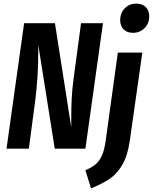

<svg xmlns="http://www.w3.org/2000/svg" viewBox="-20 -820 843 1059"><path d="M451 0H282L191 -573V-529Q191 -402 175 -270L139 0H16L113 -692H283L373 -118V-167Q373 -228 375.5 -277.5Q378 -327 386 -387L427 -692H548ZM451 119Q486 104 507 86.5Q528 69 542 38Q556 7 563 -45L630 -530H765L696 -44Q684 38 655 88Q626 138 586 165.5Q546 193 482 219ZM643 -709Q643 -749 668.5 -774.5Q694 -800 731 -800Q765 -800 784 -781Q803 -762 803 -730Q803 -690 777 -664.5Q751 -639 714 -639Q680 -639 661.5 -658Q643 -677 643 -709Z"/></svg>

Font: Fira Sans Compressed SemiBold
Style: Italic
Weight: 600
Width: 1
Italic angle: -8°
Designer: bBox Type GmbH & Carrois Corporate GbR & Edenspiekermann AG
Foundry: bBox Type GmbH & Carrois Corporate GbR & Edenspiekermann AG
Version: Version 4.301